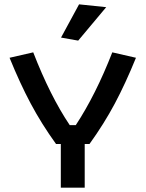

<svg xmlns="http://www.w3.org/2000/svg" viewBox="-20 -864 670 884"><path d="M261 -691 344 -844 469 -831 340 -677ZM260 -201H238Q171 -294 121.5 -387Q72 -480 24 -598L133 -623Q211 -422 301 -288H329Q421 -428 497 -623L606 -598Q558 -480 508.5 -387Q459 -294 392 -201H370V0H260Z"/></svg>

Font: Athiti SemiBold
Style: Regular
Weight: 600
Designer: CadsonDemak Team
Foundry: CadsonDemak
Version: Version 1.033